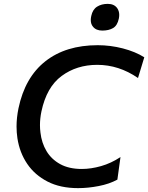

<svg xmlns="http://www.w3.org/2000/svg" viewBox="-20 -960 766 992"><path d="M383.5 12Q291.5 12 225.8 -21.8Q160 -55.5 120.8 -113.2Q81.5 -171 70 -245.5Q65.5 -275.5 65.5 -306.5Q65.5 -352 75.5 -400.5Q109 -560.5 214.5 -643.5Q320 -726.5 485 -726.5Q550.5 -726.5 615 -709.8Q679.5 -693 725.5 -664L693 -557Q594 -625 482.5 -625Q376.5 -625 298.5 -567.5Q220.5 -510 194 -384Q186.5 -348 186.5 -313.5Q186.5 -294 189 -275Q195 -222 220.2 -179.5Q245.5 -137 291 -112Q336.5 -87 402.5 -87Q450.5 -87 502.2 -101.8Q554 -116.5 602.5 -148.5L586.5 -32Q545.5 -9.5 490.2 1.2Q435 12 383.5 12ZM508.5 -802Q476.5 -802 460.5 -822Q449 -835.5 449 -856.5Q449 -866.5 451.5 -877.5Q458.5 -911 481.5 -925.5Q504.5 -940 537 -940Q569.5 -940 585.5 -918Q596 -903 596 -883Q596 -874 594 -864Q586.5 -828 564.2 -815Q542 -802 508.5 -802Z"/></svg>

Font: Heraclito Medium
Style: Italic
Weight: 500
Italic angle: -12°
Designer: Kostas Bartsokas (font) & Cristiano Sobral (main changes)
Foundry: Kostas Bartsokas (font) & Cristiano Sobral (main changes)
Version: Version 1.00;July 8, 2020;FontCreator 13.0.0.2655 64-bit